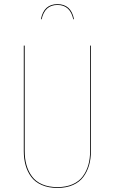

<svg xmlns="http://www.w3.org/2000/svg" viewBox="-20 -901 556 930"><path d="M338.4 -808.1 335 -807.6Q319.8 -877 258.3 -877Q196.8 -877 181.6 -807.6L178.2 -808.1Q192.4 -880.9 258.3 -880.9Q324.2 -880.9 338.4 -808.1ZM420.4 -680.2V-169.4Q420.4 -131.8 411.4 -100.6Q402.3 -69.3 383.8 -44.2Q365.2 -19 333.3 -4.9Q301.3 9.3 258.3 9.3Q214.8 9.3 182.4 -4.9Q149.9 -19 131.3 -44.2Q112.8 -69.3 104 -100.6Q95.2 -131.8 95.2 -169.4V-680.2H99.6V-169.4Q99.6 -132.3 108.2 -101.8Q116.7 -71.3 134.8 -46.6Q152.8 -22 184.3 -8.3Q215.8 5.4 258.3 5.4Q300.3 5.4 331.8 -8.5Q363.3 -22.5 381.3 -47.1Q399.4 -71.8 408 -102.3Q416.5 -132.8 416.5 -169.4V-680.2Z"/></svg>

Font: Fira Sans Compressed Four
Style: Regular
Weight: 100
Width: 1
Designer: Carrois Corporate & Edenspiekermann AG
Foundry: Carrois Corporate GbR & Edenspiekermann AG
Version: Version 4.203;PS 004.203;hotconv 1.0.88;makeotf.lib2.5.64775